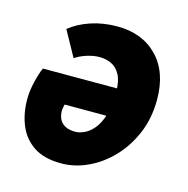

<svg xmlns="http://www.w3.org/2000/svg" viewBox="-84 -593 670 685"><g transform="rotate(15 251.0 -250.0)"><path d="M200 12Q136 12 97.5 -14Q59 -40 41.5 -83Q24 -126 24 -178Q24 -203 29 -228Q34 -253 40 -272Q46 -291 50 -298H352L340 -194H158Q157 -189 155.5 -183Q154 -177 154 -170Q154 -153 160.5 -139.5Q167 -126 181.5 -118Q196 -110 220 -110Q234 -110 252 -118Q270 -126 286.5 -145.5Q303 -165 313.5 -198.5Q324 -232 324 -284Q324 -325 311.5 -348Q299 -371 279 -380.5Q259 -390 234 -390Q213 -390 188 -382Q163 -374 146 -362L94 -456Q126 -482 171 -497Q216 -512 268 -512Q361 -512 416.5 -454.5Q472 -397 472 -296Q472 -227 448 -170.5Q424 -114 384.5 -73Q345 -32 297 -10Q249 12 200 12Z"/></g></svg>

Font: Source Sans 3 ExtraLight Black
Style: Italic
Weight: 900
Italic angle: -11°
Version: Version 3.052;hotconv 1.1.0;makeotfexe 2.6.0